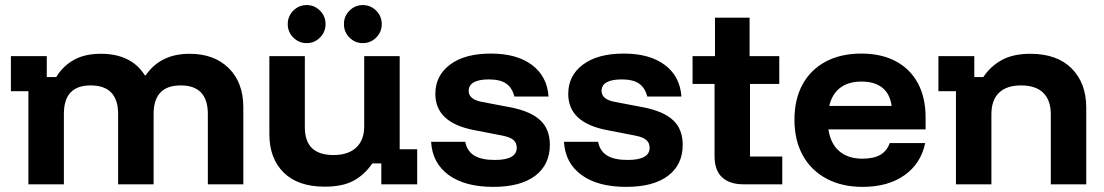

<svg xmlns="http://www.w3.org/2000/svg" viewBox="-20 -719 4308 749"><path d="M90.8 0V-363.3H22.5V-500H162.5V-418.3H199.2Q225.8 -461.7 268.3 -485.4Q310.8 -509.2 373.3 -509.2Q433.3 -509.2 476.3 -487.9Q519.2 -466.7 545 -425H548.3Q605.8 -509.2 719.2 -509.2Q815.8 -509.2 872.5 -452.9Q929.2 -396.7 929.2 -300.8V0H790.8V-274.2Q790.8 -385.8 685 -385.8Q579.2 -385.8 579.2 -274.2V0H440.8V-274.2Q440.8 -385.8 333.3 -385.8Q281.7 -385.8 255.4 -358.3Q229.2 -330.8 229.2 -274.2V0Z M1246.7 9.2Q1142.5 9.2 1086.7 -45.8Q1030.8 -100.8 1030.8 -195.8V-500H1169.2V-222.5Q1169.2 -168.3 1197.1 -141.2Q1225 -114.2 1280.8 -114.2Q1338.3 -114.2 1369.6 -143.3Q1400.8 -172.5 1400.8 -226.7V-500H1539.2V-136.7H1607.5V0H1467.5V-81.7H1432.5Q1402.5 -37.5 1359.6 -14.2Q1316.7 9.2 1246.7 9.2ZM1395 -550.8Q1365 -550.8 1343.3 -572.5Q1321.7 -594.2 1321.7 -625Q1321.7 -655.8 1343.3 -677.5Q1365 -699.2 1395 -699.2Q1425.8 -699.2 1447.5 -677.5Q1469.2 -655.8 1469.2 -625Q1469.2 -594.2 1447.5 -572.5Q1425.8 -550.8 1395 -550.8ZM1176.7 -550.8Q1145.8 -550.8 1124.2 -572.5Q1102.5 -594.2 1102.5 -625Q1102.5 -655.8 1124.2 -677.5Q1145.8 -699.2 1176.7 -699.2Q1206.7 -699.2 1228.3 -677.5Q1250 -655.8 1250 -625Q1250 -594.2 1228.3 -572.5Q1206.7 -550.8 1176.7 -550.8Z M1904.2 10Q1794.2 10 1730.4 -36.2Q1666.7 -82.5 1661.7 -165.8H1795Q1801.7 -130 1829.6 -112.5Q1857.5 -95 1910 -95Q1995.8 -95 1995.8 -142.5Q1995.8 -161.7 1982.9 -172.9Q1970 -184.2 1940 -190L1828.3 -211.7Q1678.3 -240.8 1678.3 -352.5Q1678.3 -424.2 1735.8 -467.1Q1793.3 -510 1895 -510Q1995.8 -510 2055 -465.8Q2114.2 -421.7 2120 -342.5H1986.7Q1977.5 -377.5 1954.2 -393.3Q1930.8 -409.2 1886.7 -409.2Q1848.3 -409.2 1828.3 -397.9Q1808.3 -386.7 1808.3 -364.2Q1808.3 -348.3 1820.8 -337.5Q1833.3 -326.7 1859.2 -321.7L1973.3 -300Q2051.7 -284.2 2088.3 -249.2Q2125 -214.2 2125 -154.2Q2125 -76.7 2067.9 -33.3Q2010.8 10 1904.2 10Z M2422.5 10Q2312.5 10 2248.8 -36.2Q2185 -82.5 2180 -165.8H2313.3Q2320 -130 2347.9 -112.5Q2375.8 -95 2428.3 -95Q2514.2 -95 2514.2 -142.5Q2514.2 -161.7 2501.2 -172.9Q2488.3 -184.2 2458.3 -190L2346.7 -211.7Q2196.7 -240.8 2196.7 -352.5Q2196.7 -424.2 2254.2 -467.1Q2311.7 -510 2413.3 -510Q2514.2 -510 2573.3 -465.8Q2632.5 -421.7 2638.3 -342.5H2505Q2495.8 -377.5 2472.5 -393.3Q2449.2 -409.2 2405 -409.2Q2366.7 -409.2 2346.7 -397.9Q2326.7 -386.7 2326.7 -364.2Q2326.7 -348.3 2339.2 -337.5Q2351.7 -326.7 2377.5 -321.7L2491.7 -300Q2570 -284.2 2606.7 -249.2Q2643.3 -214.2 2643.3 -154.2Q2643.3 -76.7 2586.2 -33.3Q2529.2 10 2422.5 10Z M2880 0Q2826.7 0 2797.1 -27.1Q2767.5 -54.2 2767.5 -110V-391.7H2681.7V-500H2769.2V-650H2904.2V-500H3020V-391.7H2905.8V-108.3H3031.7V0Z M3345 10Q3264.2 10 3204.2 -22.1Q3144.2 -54.2 3111.7 -112.9Q3079.2 -171.7 3079.2 -251.7Q3079.2 -331.7 3110.8 -389.6Q3142.5 -447.5 3201.3 -478.8Q3260 -510 3340 -510Q3418.3 -510 3474.6 -480Q3530.8 -450 3560.8 -394.2Q3590.8 -338.3 3590.8 -260.8V-214.2H3211.7Q3220 -158.3 3254.2 -129.2Q3288.3 -100 3344.2 -100Q3388.3 -100 3414.2 -115Q3440 -130 3450.8 -160.8H3589.2Q3572.5 -80.8 3508.3 -35.4Q3444.2 10 3345 10ZM3215 -305.8H3458.3Q3451.7 -353.3 3421.7 -377.1Q3391.7 -400.8 3340.8 -400.8Q3290 -400.8 3257.9 -376.7Q3225.8 -352.5 3215 -305.8Z M3709.2 0V-363.3H3640.8V-500H3780.8V-418.3H3815.8Q3845 -461.7 3889.2 -485.4Q3933.3 -509.2 3999.2 -509.2Q4103.3 -509.2 4160.4 -452.1Q4217.5 -395 4217.5 -299.2V0H4079.2V-273.3Q4079.2 -328.3 4049.6 -357.1Q4020 -385.8 3963.3 -385.8Q3906.7 -385.8 3877.1 -357.1Q3847.5 -328.3 3847.5 -273.3V0Z"/></svg>

Font: Funnel Display
Style: Bold
Weight: 700
Designer: NORD ID, Kristian Moeller
Foundry: Dicotype
Version: Version 1.000